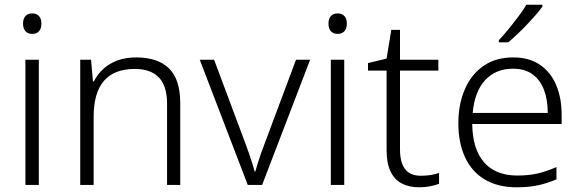

<svg xmlns="http://www.w3.org/2000/svg" viewBox="-20 -786 2463 816"><path d="M145 -532V0H88V-532ZM117 -729Q136 -729 146 -717.5Q156 -706 156 -686Q156 -665 146 -653.5Q136 -642 117 -642Q98 -642 88 -653.5Q78 -665 78 -686Q78 -706 88 -717.5Q98 -729 117 -729Z M559 -542Q650 -542 698 -495.5Q746 -449 746 -348V0H690V-344Q690 -421 655 -457Q620 -493 553 -493Q465 -493 421.5 -442Q378 -391 378 -290V0H321V-532H367L375 -440H379Q394 -470 419 -493Q444 -516 479 -529Q514 -542 559 -542Z M1033 0 829 -532H890L1022 -179Q1030 -158 1037.5 -136Q1045 -114 1051.5 -94Q1058 -74 1062 -57H1065Q1070 -74 1076 -94Q1082 -114 1090 -136Q1098 -158 1106 -179L1238 -532H1298L1094 0Z M1443 -532V0H1386V-532ZM1415 -729Q1434 -729 1444 -717.5Q1454 -706 1454 -686Q1454 -665 1444 -653.5Q1434 -642 1415 -642Q1396 -642 1386 -653.5Q1376 -665 1376 -686Q1376 -706 1386 -717.5Q1396 -729 1415 -729Z M1769 -39Q1792 -39 1812 -42.5Q1832 -46 1846 -51V-5Q1831 1 1809 5.5Q1787 10 1762 10Q1718 10 1687 -6.5Q1656 -23 1639.5 -58Q1623 -93 1623 -148V-486H1544V-518L1623 -537L1643 -659H1680V-532H1843V-486H1680V-151Q1680 -96 1701.5 -67.5Q1723 -39 1769 -39Z M2161 -542Q2229 -542 2275 -510.5Q2321 -479 2344 -424Q2367 -369 2367 -298V-259H1987Q1988 -153 2037 -96.5Q2086 -40 2178 -40Q2227 -40 2264 -48.5Q2301 -57 2345 -76V-24Q2306 -7 2266.5 1.5Q2227 10 2176 10Q2096 10 2040.5 -23Q1985 -56 1956.5 -117.5Q1928 -179 1928 -262Q1928 -343 1955.5 -406.5Q1983 -470 2035 -506Q2087 -542 2161 -542ZM2160 -494Q2087 -494 2042 -445.5Q1997 -397 1989 -306H2308Q2308 -362 2292 -404Q2276 -446 2243.5 -470Q2211 -494 2160 -494ZM2285 -758Q2274 -742 2257 -722.5Q2240 -703 2220 -682Q2200 -661 2179.5 -641.5Q2159 -622 2140 -606H2100V-615Q2119 -635 2141 -662Q2163 -689 2184 -717Q2205 -745 2217 -766H2285Z"/></svg>

Font: Noto Sans Armenian Light
Style: Regular
Weight: 300
Designer: Monotype Design Team
Foundry: Monotype Imaging Inc.
Version: Version 2.007